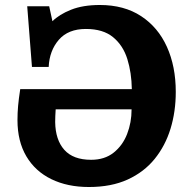

<svg xmlns="http://www.w3.org/2000/svg" viewBox="-20 -734 771 769"><path d="M336 15Q250 15 185.5 -16.5Q121 -48 85.5 -108Q50 -168 50 -253Q50 -282 52.5 -310Q55 -338 61 -377H508Q507 -443 490 -497.5Q473 -552 433 -585Q393 -618 324 -618Q253 -618 215.5 -574.5Q178 -531 175 -466H108L89 -709H177L190 -649Q217 -676 264.5 -695Q312 -714 380 -714Q477 -714 545 -669.5Q613 -625 648.5 -546.5Q684 -468 684 -366Q684 -287 663 -218.5Q642 -150 599.5 -97.5Q557 -45 491.5 -15Q426 15 336 15ZM345 -94Q399 -94 435 -122.5Q471 -151 489 -197Q507 -243 507 -296H203Q202 -284 201.5 -269Q201 -254 201 -245Q202 -174 237.5 -134Q273 -94 345 -94Z"/></svg>

Font: Literata
Style: Bold
Weight: 700
Designer: Latin by Veronika Burian and Jose Scaglione. Greek by Irene Vlachou. Cyrillic by Vera Evstafieva.
Foundry: TypeTogether
Version: Version 3.103; ttfautohint (v1.8.4.7-5d5b);gftools[0.9.29]